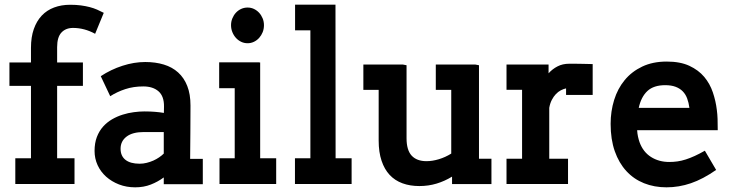

<svg xmlns="http://www.w3.org/2000/svg" viewBox="-20 -780 3110 814"><path d="M383.3 -636.7Q337.9 -661.6 289.6 -661.6Q258.8 -661.6 240.5 -642.1Q222.2 -622.6 222.2 -580.1V-515.1H331.5V-416H222.2V-108.9H295.9V0H44.9V-108.9H111.3V-416H20V-515.1H111.3V-577.1Q111.3 -622.6 123.3 -656.7Q135.3 -690.9 157 -713.9Q178.7 -736.8 209.5 -748.3Q240.2 -759.8 277.8 -759.8Q302.7 -759.8 322.8 -757.1Q342.8 -754.4 359.9 -750Q377 -745.6 391.4 -739.3Q405.8 -732.9 419.9 -725.6Z M674.3 1V-27.8Q649.4 -9.3 619.4 2.4Q589.4 14.2 553.2 14.2Q516.1 14.2 484.6 2Q453.1 -10.3 429.9 -31Q406.7 -51.8 393.8 -79.8Q380.9 -107.9 380.9 -140.1Q380.9 -173.3 390.6 -199Q400.4 -224.6 417 -243.2Q433.6 -261.7 455.1 -274.2Q476.6 -286.6 500 -293.9Q523.4 -301.3 547.4 -304.4Q571.3 -307.6 591.8 -307.6Q616.7 -307.6 637.2 -305.9Q657.7 -304.2 674.8 -301.3L675.3 -328.1Q675.8 -372.1 652.1 -392.8Q628.4 -413.6 587.4 -413.6Q545.9 -413.6 511 -402.1Q476.1 -390.6 447.3 -372.1L407.2 -457Q450.2 -485.4 499.3 -501.2Q548.3 -517.1 595.7 -517.1Q639.2 -517.1 674.6 -506.3Q710 -495.6 735.1 -472.9Q760.3 -450.2 773.9 -415.5Q787.6 -380.9 787.6 -332.5Q787.6 -275.9 787.1 -219.5Q786.6 -163.1 786.1 -106.4H839.8V1ZM589.4 -220.2Q542 -220.2 516.6 -200.9Q491.2 -181.6 491.2 -149.4Q491.2 -118.7 512 -102.3Q532.7 -85.9 572.3 -85.9Q586.9 -85.9 601.8 -89.6Q616.7 -93.3 629.9 -99.1Q643.1 -105 654.5 -112.8Q666 -120.6 674.3 -128.9V-220.2Z M1029.8 -596.7Q1015.1 -596.7 1002.4 -602.8Q989.7 -608.9 980.2 -619.4Q970.7 -629.9 965.1 -643.8Q959.5 -657.7 959.5 -673.3Q959.5 -688.5 965.1 -702.1Q970.7 -715.8 980.2 -726.1Q989.7 -736.3 1002.4 -742.2Q1015.1 -748 1029.8 -748Q1043.9 -748 1056.4 -742.2Q1068.8 -736.3 1078.4 -726.1Q1087.9 -715.8 1093.5 -702.1Q1099.1 -688.5 1099.1 -673.3Q1099.1 -657.7 1093.8 -644Q1088.4 -630.4 1078.9 -619.6Q1069.3 -608.9 1056.6 -602.8Q1043.9 -596.7 1029.8 -596.7ZM1079.1 -515.1H1083V-108.9H1150.9V0H910.6V-108.9H975.1V-406.2H909.2V-515.6H1079.1Z M1230.5 0V-108.9H1295.9V-651.4H1231V-760.3H1402.3V-745.6L1402.8 -108.9H1470.7V0Z M1896.5 0.5V-31.2Q1865.7 -12.2 1831.1 -1.7Q1796.4 8.8 1757.8 8.8Q1718.3 8.8 1686.3 -2.9Q1654.3 -14.6 1632.1 -38.3Q1609.9 -62 1597.7 -98.4Q1585.4 -134.8 1585.4 -184.1V-398.9H1520.5V-506.3H1688.5L1703.6 -503.4V-193.8Q1703.6 -143.6 1725.3 -120.1Q1747.1 -96.7 1788.1 -96.7Q1813 -96.7 1840.6 -105Q1868.2 -113.3 1893.1 -128.9V-398.9H1827.6V-506.3H1995.6L2010.7 -503.4V-106.9H2063.5V0.5Z M2379.9 -377.4V-405.3Q2368.7 -402.8 2357.4 -397Q2346.2 -391.1 2336.7 -381.1Q2327.1 -371.1 2319.6 -356.7Q2312 -342.3 2308.6 -322.8V-106.9H2388.2V0H2127.4V-106.9H2193.4V-399.4H2127.4V-506.3H2305.7V-469.2Q2321.8 -487.3 2343.5 -498.5Q2365.2 -509.8 2393.1 -509.8Q2404.8 -509.8 2416.3 -509.8Q2427.7 -509.8 2439.5 -509.5Q2451.2 -509.3 2464.1 -509Q2477.1 -508.8 2492.7 -508.3V-377.4Z M2681.2 -228Q2682.1 -213.4 2684.8 -200.9Q2687.5 -188.5 2691.4 -177.2Q2706.5 -135.7 2740 -114.5Q2773.4 -93.3 2817.4 -93.3Q2835 -93.3 2852.1 -95.7Q2869.1 -98.1 2887.5 -104Q2905.8 -109.9 2925.5 -118.9Q2945.3 -127.9 2968.3 -141.1L3016.1 -59.6Q2960 -20.5 2909.2 -3.2Q2858.4 14.2 2805.7 14.2Q2753.9 14.2 2710.4 -3.2Q2667 -20.5 2635.5 -54.7Q2604 -88.9 2586.4 -138.9Q2568.8 -189 2568.8 -254.9Q2568.8 -308.1 2583.7 -356.2Q2598.6 -404.3 2628.4 -440.4Q2658.2 -476.6 2702.9 -497.8Q2747.6 -519 2806.6 -519Q2863.8 -519 2902.6 -501Q2941.4 -482.9 2965.6 -454.1Q2989.7 -425.3 3002.2 -388.4Q3014.6 -351.6 3019 -314.5Q3021.5 -295.9 3022.2 -275.9Q3022.9 -255.9 3022.9 -228ZM2800.3 -418.9Q2751.5 -418.9 2724.9 -394.3Q2698.2 -369.6 2688 -322.8H2902.8Q2899.9 -344.7 2893.3 -362.5Q2886.7 -380.4 2874.5 -392.8Q2862.3 -405.3 2844 -412.1Q2825.7 -418.9 2800.3 -418.9Z"/></svg>

Font: Twentytwelve Slab
Style: TwentytwelveSlab
Weight: 700
Designer: Domenico Catapano
Version: Version 1.00 2012